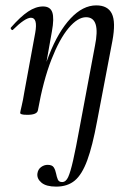

<svg xmlns="http://www.w3.org/2000/svg" viewBox="-20 -419 478 714"><path d="M189 275Q152 275 134.5 260.5Q117 246 119 227Q121 211 132.5 202.5Q144 194 157 194Q174 194 180 203.5Q186 213 188.5 226Q191 239 195 248.5Q199 258 211 258Q225 258 233.5 239.5Q242 221 252 177Q262 133 276 56L333 -248Q355 -355 300 -355Q269 -355 235 -314.5Q201 -274 171 -197Q141 -120 121 -9L107 -10Q128 -127 162.5 -214.5Q197 -302 242.5 -350.5Q288 -399 338 -399Q381 -399 396 -368Q411 -337 398 -267L341 32Q324 124 304.5 177Q285 230 258 252.5Q231 275 189 275ZM82 8Q66 8 60.5 6Q55 4 55 1Q55 -2 60.5 -25Q66 -48 70 -74L111 -297Q121 -353 95 -353Q84 -353 67 -341.5Q50 -330 29 -309Q26 -305 22 -309.5Q18 -314 21 -317Q56 -357 84.5 -376Q113 -395 140 -395Q167 -395 174.5 -373Q182 -351 173 -302L121 -9Q118 8 82 8Z"/></svg>

Font: Cormorant Garamond Light Medium
Style: Italic
Weight: 500
Italic angle: -10°
Version: Version 4.001